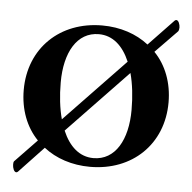

<svg xmlns="http://www.w3.org/2000/svg" viewBox="-46 -563 663 663"><g transform="rotate(5 286.0 -231.0)"><path d="M21 30C21 40 26 55 34 55C36 55 38 54 40 52L125 -38C167 -5 223 14 286 14C432 14 537 -86 537 -231C537 -299 514 -359 473 -401L549 -479C551 -482 552 -488 552 -492C552 -502 547 -517 539 -517C537 -517 535 -516 533 -514L447 -424C405 -457 349 -476 286 -476C140 -476 35 -376 35 -231C35 -163 58 -103 99 -61L23 18C21 21 21 26 21 30ZM160 -268C160 -371 201 -445 277 -445C325 -445 361 -413 384 -359L175 -141C165 -178 160 -221 160 -268ZM188 -103 397 -321C407 -284 412 -241 412 -194C412 -91 371 -17 295 -17C247 -17 211 -49 188 -103Z"/></g></svg>

Font: Monomakh Unicode
Style: Regular
Weight: 400
Version: Version 1.2